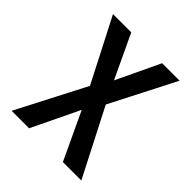

<svg xmlns="http://www.w3.org/2000/svg" viewBox="-150 -605 699 699"><g transform="rotate(45 199.5 -255.0)"><path d="M284 0 176 -230 32 -510H126L225 -300L379 0ZM183 -295 285 -510H375L226 -219ZM213 -214 110 0H20L170 -290Z"/></g></svg>

Font: Instrument Sans Condensed Medium
Style: Regular
Weight: 500
Width: 3
Designer: Rodrigo Fuenzalida
Foundry: fragTYPE
Version: Version 1.000;gftools[0.9.28]